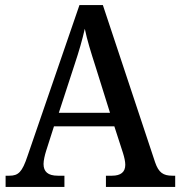

<svg xmlns="http://www.w3.org/2000/svg" viewBox="-20 -734 708 754"><path d="M2 0H233V-44H207C168 -44 151 -60 151 -90C151 -104 156 -125 161 -141L192 -238H429L463 -133C468 -117 472 -100 472 -87C472 -58 454 -44 420 -44H396V0H668V-44H657C621 -44 603 -56 589 -97L384 -714H292L88 -121C67 -58 52 -44 17 -44H2ZM211 -291 273 -481C291 -535 303 -577 313 -621C322 -577 337 -529 355 -473L412 -291Z"/></svg>

Font: Noto Serif Devanagari SemiCondensed Medium
Style: Regular
Weight: 500
Width: 4
Designer: Universal Thirst, Indian Type Foundry and the Monotype Design Team
Foundry: Monotype Imaging Inc.
Version: Version 2.004